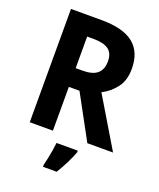

<svg xmlns="http://www.w3.org/2000/svg" viewBox="-167 -815 941 1137"><g transform="rotate(20 303.0 -246.5)"><path d="M273 -714Q409 -714 474.5 -661.5Q540 -609 540 -503Q540 -432 505.5 -385.5Q471 -339 418 -312L605 0H443L293 -276H226V0H80V-714ZM266 -593H226V-394H269Q333 -394 362.5 -420Q392 -446 392 -497Q392 -548 361 -570.5Q330 -593 266 -593ZM405 71Q392 106 372.5 145Q353 184 330 221H244V208Q249 189 254.5 162.5Q260 136 264.5 109Q269 82 271 61H405Z"/></g></svg>

Font: Noto Sans Arabic SemCond
Style: Bold
Weight: 700
Width: 4
Designer: Monotype Design Team, Nadine Chahine, Nizar Qandah and Khaled Hosny
Foundry: Monotype Imaging Inc.
Version: Version 2.012; ttfautohint (v1.8.4.7-5d5b)